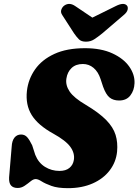

<svg xmlns="http://www.w3.org/2000/svg" viewBox="-20 -968 722 1002"><path d="M334.5 14Q281 14 248.5 2.2Q216 -9.5 197.2 -21.5Q178.5 -33.5 166.5 -33.5Q154 -33.5 139.8 -21.8Q125.5 -10 108.5 1.5Q91.5 13 72 13Q49 13 37.5 0Q26 -13 27.5 -42.5L41 -202.5Q42.5 -233.5 55.5 -249.8Q68.5 -266 90 -266Q109.5 -266 122 -251.8Q134.5 -237.5 148 -209.5L164 -160Q180.5 -118.5 214.8 -97.2Q249 -76 290.5 -76Q323.5 -76 342.5 -91.8Q361.5 -107.5 365.5 -133.5Q371 -168.5 347.2 -201.5Q323.5 -234.5 257.5 -271Q178.5 -314.5 145.5 -367.5Q112.5 -420.5 120.5 -493.5Q127.5 -555 163 -605.8Q198.5 -656.5 263.5 -686.5Q328.5 -716.5 423.5 -716.5Q508 -716.5 566.5 -689.5Q625 -662.5 654.5 -620.5Q684 -578.5 682 -533.5Q680.5 -496 660.2 -469.8Q640 -443.5 601.5 -443.5Q571.5 -443.5 552.2 -458.8Q533 -474 518 -515.5L505 -555Q492.5 -593.5 468.2 -613.8Q444 -634 412.5 -634Q375.5 -634 353.5 -613Q331.5 -592 326.5 -558Q321 -523.5 343.5 -490.2Q366 -457 427.5 -421Q497 -379.5 534 -341.8Q571 -304 583.2 -264Q595.5 -224 591 -176.5Q585.5 -122 552.5 -78.8Q519.5 -35.5 463.8 -10.8Q408 14 334.5 14ZM514 -794Q490 -774.5 471.2 -762.5Q452.5 -750.5 428.5 -750.5Q404.5 -750.5 392.2 -762.5Q380 -774.5 366.5 -794L305.5 -888.5Q295 -903.5 300 -917.5Q305 -931.5 315.5 -939Q342 -957.5 373 -936L462 -876L583.5 -936Q626 -957.5 642.5 -939Q649 -931.5 646 -917.5Q643 -903.5 624.5 -888.5Z"/></svg>

Font: Fraunces 9pt Soft Black
Style: Italic
Weight: 900
Italic angle: -16°
Version: Version 1.000;[b76b70a41]